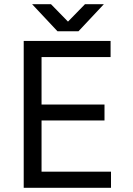

<svg xmlns="http://www.w3.org/2000/svg" viewBox="-20 -895 632 915"><path d="M93 0H509V-77H178V-321H478V-397H178V-623H507V-700H93ZM254 -746H354L475 -875H385L304 -792L223 -875H133Z"/></svg>

Font: HB Figtree Prototype
Style: Regular
Weight: 400
Designer: Alfredo Marco Pradil
Foundry: Hanken Design Co.®
Version: Version 1.002;Glyphs 3.2 (3228)